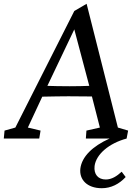

<svg xmlns="http://www.w3.org/2000/svg" viewBox="-35 -731 713 1013"><path d="M502 262C551 262 594 240 628 203L607 175C581 199 554 216 523 216C483 216 459 189 464 145C472 83 540 25 633 0L641 -42L587 -58L422 -711L357 -673L46 -58L-11 -42L-15 0H172L179 -42L112 -58L188 -221C242 -222 287 -223 326 -223C362 -223 404 -222 450 -222L492 -58L421 -42L418 0H543C452 41 397 96 389 158C382 216 424 262 502 262ZM215 -278 357 -576 436 -278C409 -277 374 -276 333 -276C283 -276 244 -277 215 -278Z"/></svg>

Font: TPK Tissa Web
Style: Italic
Weight: 400
Italic angle: -7°
Designer: Jacques Le Bailly, Suppakit Chalermlarp | Katatrad Co.,Ltd.
Foundry: Jacques Le Bailly, Cadson Demak Co.,Ltd.
Version: Version 5.000;Glyphs 3.1.2 (3151)